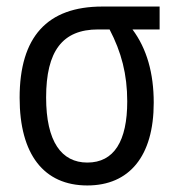

<svg xmlns="http://www.w3.org/2000/svg" viewBox="-20 -557 540 587"><path d="M247 10C375 10 450 -79 450 -243C450 -333 429 -408 385 -467H468V-537H293C124 -537 40 -444 40 -258C40 -85 114 10 247 10ZM247 -60C168 -60 121 -124 121 -259C121 -401 171 -467 280 -467H315C351 -398 369 -330 369 -247C369 -126 329 -60 247 -60Z"/></svg>

Font: Noto Sans Mono ExtraCondensed
Style: Regular
Weight: 400
Width: 2
Designer: Monotype Design Team
Foundry: Monotype Imaging Inc.
Version: Version 2.014